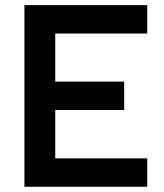

<svg xmlns="http://www.w3.org/2000/svg" viewBox="-20 -713 626 733"><path d="M73.2 0H542V-108.4H190.9V-293H454.1V-401.4H190.9V-585H542V-693.4H73.2Z"/></svg>

Font: Cascadia Mono SemiBold
Style: Regular
Weight: 600
Monospace: yes
Designer: Aaron Bell
Foundry: Saja Typeworks
Version: Version 2404.023